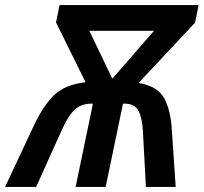

<svg xmlns="http://www.w3.org/2000/svg" viewBox="-61 -734 800 754"><path d="M-41 0H81L181 -222Q207 -280 232.5 -303.5Q258 -327 299 -327H304L236 0H354L422 -327H428Q468 -327 482.5 -299.5Q497 -272 500 -223L512 0H629L614 -220Q610 -300 584 -348Q558 -396 483 -408L705 -645L719 -714H173L159 -646L275 -411Q194 -402 151 -360Q108 -318 72 -241ZM380 -425 290 -613H544Z"/></svg>

Font: Noto Sans UI Medium
Style: Italic
Weight: 500
Italic angle: -12°
Designer: Monotype Design Team
Foundry: Monotype Imaging Inc.
Version: Version 1.901